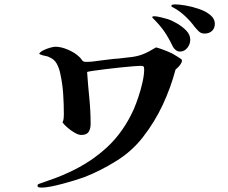

<svg xmlns="http://www.w3.org/2000/svg" viewBox="-20 -858 1040 875"><path d="M809 -580Q809 -574 802 -564Q798 -558 791 -551Q784 -544 780 -541Q758 -458 721.5 -380Q685 -302 632 -234Q583 -170 511 -125Q439 -80 365 -51Q349 -45 323 -37Q297 -29 267.5 -21Q238 -13 212 -8Q186 -3 170 -3Q166 -3 158.5 -4Q151 -5 151 -12Q151 -17 155 -19Q159 -21 163 -22Q193 -32 227 -44.5Q261 -57 293 -72Q394 -118 469 -188Q544 -258 590 -361Q600 -384 611 -417Q622 -450 629.5 -483.5Q637 -517 637 -541Q637 -552 634 -555Q631 -558 621 -558Q613 -558 587.5 -556Q562 -554 528.5 -550.5Q495 -547 462.5 -543Q430 -539 406 -535.5Q382 -532 377 -530Q381 -471 387 -411.5Q393 -352 393 -293Q393 -271 384 -257Q375 -243 350 -243Q338 -243 320.5 -253Q303 -263 287.5 -276.5Q272 -290 265 -300Q269 -309 270 -317.5Q271 -326 271 -336Q271 -383 268 -429Q265 -475 255 -521Q250 -547 238.5 -568Q227 -589 201 -599Q198 -601 187.5 -603Q177 -605 168 -608Q159 -611 159 -614Q164 -622 178 -629Q192 -636 208 -640.5Q224 -645 233 -645Q259 -645 291 -631Q323 -617 341 -599Q346 -595 349.5 -589.5Q353 -584 357 -580Q361 -577 366 -576.5Q371 -576 375 -576Q392 -576 409.5 -578.5Q427 -581 444 -583Q463 -585 481 -587.5Q499 -590 518 -591Q557 -595 583 -598.5Q609 -602 633 -611.5Q657 -621 691 -642Q707 -638 726.5 -630.5Q746 -623 765 -614Q770 -611 782 -604Q794 -597 801 -592Q809 -587 809 -584.5Q809 -582 809 -580ZM847 -677Q847 -656 833.5 -639.5Q820 -623 800 -623Q790 -623 781.5 -629.5Q773 -636 768 -645Q749 -685 729.5 -713.5Q710 -742 678 -774Q674 -776 674 -780Q674 -783 678 -783.5Q682 -784 684 -784Q693 -784 714 -779Q735 -774 744 -771Q763 -765 787 -751Q811 -737 829 -718.5Q847 -700 847 -677ZM959 -749Q959 -729 946 -717Q933 -705 912 -705Q896 -705 885.5 -715.5Q875 -726 866 -737Q848 -762 822 -786Q796 -810 769 -824Q767 -825 764 -826.5Q761 -828 761 -831Q761 -836 767.5 -837Q774 -838 778 -838Q796 -838 825.5 -833Q855 -828 886 -817.5Q917 -807 938 -790Q959 -773 959 -749Z"/></svg>

Font: Kaisei HarunoUmi
Style: Bold
Weight: 700
Designer: Font-Kai, 金井和夫
Foundry: KAZUO KANAI
Version: Version 5.003